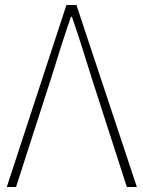

<svg xmlns="http://www.w3.org/2000/svg" viewBox="-20 -746 572 766"><path d="M7 0 245 -726H285L526 0H486L346 -434Q325 -502 307.5 -557Q290 -612 267 -679H263Q240 -612 222.5 -557Q205 -502 184 -434L44 0Z"/></svg>

Font: Source Han Sans SC ExtraLight
Style: Regular
Weight: 250
Designer: Ryoko NISHIZUKA 西塚涼子 (kana, bopomofo & ideographs); Paul D. Hunt (Latin, Greek & Cyrillic); Sandoll Communications 산돌커뮤니
Foundry: Adobe
Version: Version 2.004;hotconv 1.0.118;makeotfexe 2.5.65603